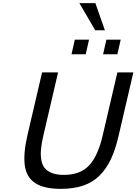

<svg xmlns="http://www.w3.org/2000/svg" viewBox="-20 -1180 863 1214"><path d="M363.8 14.2H365.2Q257.8 14.2 202.1 -22.7Q146.5 -59.6 136.7 -134.3Q127 -209 152.8 -321.8L246.1 -722.2H347.2L253.9 -321.8Q242.7 -273.4 239.3 -236.6Q235.8 -199.7 241.2 -168.2Q246.6 -136.7 263.2 -116.7Q279.8 -96.7 309.8 -85.4Q339.8 -74.2 383.8 -74.2Q487.3 -74.2 543.2 -133.8Q599.1 -193.4 628.9 -321.8L722.2 -722.2H823.2L730 -321.8Q710 -234.9 681.2 -173.6Q652.3 -112.3 608.9 -69.3Q565.4 -26.4 505.1 -6.1Q444.8 14.2 363.8 14.2ZM522 -836.9H432.1L453.1 -929.2H543ZM722.2 -836.9H631.8L652.8 -929.2H743.2ZM643.1 -988.8H582L481.9 -1160.2H583Z"/></svg>

Font: Perun
Style: Italic
Weight: 400
Italic angle: -12°
Foundry: Stefan Peev, Context Ltd
Version: Version 001.000